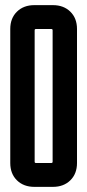

<svg xmlns="http://www.w3.org/2000/svg" viewBox="-20 -724 340 748"><path d="M280 -89Q280 -47 254 -21.5Q228 4 186 4H114Q72 4 46 -21.5Q20 -47 20 -89V-611Q20 -653 46 -678.5Q72 -704 114 -704H186Q228 -704 254 -678.5Q280 -653 280 -611ZM120 -611Q115 -611 115 -606V-94Q115 -89 120 -89H180Q185 -89 185 -94V-606Q185 -611 180 -611Z"/></svg>

Font: Karantina
Style: Regular
Weight: 400
Designer: Rony Koch
Foundry: Rony Koch
Version: Version 1.000; ttfautohint (v1.8.3)